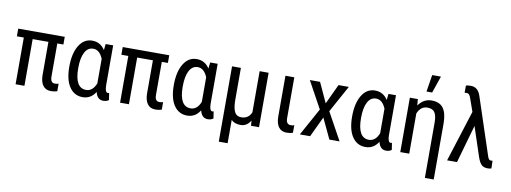

<svg xmlns="http://www.w3.org/2000/svg" viewBox="-72 -1206 4890 1836"><g transform="rotate(10 2372.5 -287.5)"><path d="M476.6 -453.6H417.5V-134.3Q417.5 -102.1 427.7 -86.7Q438 -71.3 461.4 -71.3Q484.9 -71.3 496.6 -77.1V-3.4Q468.8 5.9 435.5 5.9Q384.3 5.9 357.9 -30.3Q331.5 -66.4 331.1 -131.8V-453.6H178.2V0H92.3V-453.6H24.9V-528.3H476.6Z M655.3 -255.9Q655.3 -63.5 765.1 -63.5Q828.6 -63.5 860.8 -143.6V-382.3Q827.1 -463.9 765.6 -463.9Q712.9 -463.9 684.1 -409.7Q655.3 -355.5 655.3 -255.9ZM946.8 -528.3V-141.1Q947.3 -70.8 976.1 -70.8Q982.9 -70.8 987.8 -73.2L998 -6.3Q977.1 10.3 944.3 10.3Q885.7 10.3 868.7 -62.5Q824.2 10.3 743.7 10.3Q663.1 10.3 616 -58.3Q568.8 -127 568.8 -255.9Q568.8 -384.8 615.7 -461.4Q662.6 -538.1 742.7 -538.1Q822.8 -538.1 867.2 -468.3L874 -528.3Z M1491.2 -453.6H1432.1V-134.3Q1432.1 -102.1 1442.4 -86.7Q1452.6 -71.3 1476.1 -71.3Q1499.5 -71.3 1511.2 -77.1V-3.4Q1483.4 5.9 1450.2 5.9Q1398.9 5.9 1372.6 -30.3Q1346.2 -66.4 1345.7 -131.8V-453.6H1192.9V0H1106.9V-453.6H1039.6V-528.3H1491.2Z M1669.9 -255.9Q1669.9 -63.5 1779.8 -63.5Q1843.3 -63.5 1875.5 -143.6V-382.3Q1841.8 -463.9 1780.3 -463.9Q1727.5 -463.9 1698.7 -409.7Q1669.9 -355.5 1669.9 -255.9ZM1961.4 -528.3V-141.1Q1961.9 -70.8 1990.7 -70.8Q1997.6 -70.8 2002.4 -73.2L2012.7 -6.3Q1991.7 10.3 1959 10.3Q1900.4 10.3 1883.3 -62.5Q1838.9 10.3 1758.3 10.3Q1677.7 10.3 1630.6 -58.3Q1583.5 -127 1583.5 -255.9Q1583.5 -384.8 1630.4 -461.4Q1677.2 -538.1 1757.3 -538.1Q1837.4 -538.1 1881.8 -468.3L1888.7 -528.3Z M2187 -528.3V-214.8Q2188 -137.7 2207 -100.6Q2226.1 -63.5 2270.5 -63.5Q2342.3 -63.5 2369.1 -128.9V-528.3H2456.1V0H2378.4L2374.5 -49.8Q2338.9 9.8 2278.3 9.8Q2217.8 9.8 2187 -22.9V203.1H2101.1V-528.3Z M2705.6 -528.3V-128.4Q2707 -71.3 2751 -71.3Q2773.4 -71.3 2785.2 -77.1L2784.7 -3.4Q2756.8 5.9 2723.6 5.9Q2673.3 5.9 2646.5 -29.8Q2619.6 -65.4 2619.6 -134.3V-528.3Z M3044.4 -335.4 3134.8 -528.3H3234.9L3091.3 -267.1L3238.3 0H3139.2L3045.9 -197.8L2952.1 0H2852.5L2999.5 -267.1L2856.4 -528.3H2955.6Z M3401.4 -255.9Q3401.4 -63.5 3511.2 -63.5Q3574.7 -63.5 3606.9 -143.6V-382.3Q3573.2 -463.9 3511.7 -463.9Q3459 -463.9 3430.2 -409.7Q3401.4 -355.5 3401.4 -255.9ZM3692.9 -528.3V-141.1Q3693.4 -70.8 3722.2 -70.8Q3729 -70.8 3733.9 -73.2L3744.1 -6.3Q3723.1 10.3 3690.4 10.3Q3631.8 10.3 3614.7 -62.5Q3570.3 10.3 3489.7 10.3Q3409.2 10.3 3362.1 -58.3Q3314.9 -127 3314.9 -255.9Q3314.9 -384.8 3361.8 -461.4Q3408.7 -538.1 3488.8 -538.1Q3568.8 -538.1 3613.3 -468.3L3620.1 -528.3Z M4151.4 -490.2Q4187 -442.4 4188 -344.2V202.6H4102.1V-337.4Q4101.6 -403.3 4081.1 -433.6Q4060.5 -463.9 4010.3 -463.9Q3944.8 -463.9 3914.6 -390.6V0H3827.6V-528.3H3905.3L3910.2 -466.8Q3960 -538.1 4038.1 -538.1Q4116.2 -538.1 4151.4 -490.2ZM4000.5 -778.3H4085.4L4028.8 -613.8H3974.1Z M4383.8 -741.2Q4454.6 -741.2 4480.5 -655.8L4659.7 -114.3Q4667 -89.4 4675 -79.8Q4683.1 -70.3 4694.8 -70.3Q4706.5 -70.3 4710.9 -71.8L4712.9 2.4Q4696.8 8.3 4679.2 8.3Q4637.7 8.3 4616.9 -12.2Q4596.2 -32.7 4579.1 -80.6L4483.4 -369.1L4378.4 0H4282.2L4440.4 -498L4398.4 -617.2Q4389.6 -645 4379.9 -656Q4370.1 -667 4354.5 -667L4335 -666L4335.4 -735.4Q4350.6 -741.2 4383.8 -741.2Z"/></g></svg>

Font: RobotoCondensed-Regular
Style: Regular
Weight: 400
Designer: Google
Version: Version 2.001201; 2014